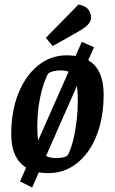

<svg xmlns="http://www.w3.org/2000/svg" viewBox="-20 -759 512 854"><path d="M123 75 69 48 344 -573 398 -549ZM194 11Q115 11 72.5 -32.5Q30 -76 30 -163Q30 -264 61.5 -343Q93 -422 149 -467.5Q205 -513 277 -513Q358 -513 399.5 -470Q441 -427 441 -336Q441 -266 425 -203.5Q409 -141 377 -93Q345 -45 299 -17Q253 11 194 11ZM228 -56Q245 -56 258.5 -58.5Q272 -61 281 -68Q288 -80 296 -103Q304 -126 310.5 -157.5Q317 -189 321.5 -227.5Q326 -266 326 -310Q326 -368 318 -397.5Q310 -427 293 -436.5Q276 -446 247 -446Q233 -446 217 -442Q201 -438 195 -432Q189 -425 177 -392.5Q165 -360 155.5 -309Q146 -258 146 -195Q146 -146 153 -115Q160 -84 178 -70Q196 -56 228 -56ZM214 -554 184 -591 329 -739Q361 -733 373 -716.5Q385 -700 385 -682Q385 -666 374.5 -653.5Q364 -641 347 -630Q330 -619 310 -608Z"/></svg>

Font: Faustina SemiBold
Style: Italic
Weight: 600
Italic angle: -8°
Designer: Alfonso Garcia
Foundry: http://www.omnibus-type.com
Version: Version 1.200